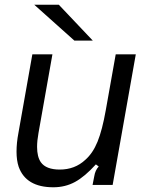

<svg xmlns="http://www.w3.org/2000/svg" viewBox="-20 -783 623 813"><path d="M59 -77Q50 -104 50 -141Q50 -178 58 -220L117 -553H202L143 -220Q137 -187 137 -161Q137 -119 153 -96Q175 -65 233 -65Q297 -65 341 -106Q373 -134 393 -183Q413 -232 428 -317L470 -553H555L457 0H372L379 -36Q383 -62 398 -78L386 -87Q339 -35 297.5 -12.5Q256 10 206 10Q90 10 59 -77ZM229 -763 373 -611H295L125 -763Z"/></svg>

Font: Open Sauce Sans
Style: Italic
Weight: 400
Italic angle: -10°
Designer: Alfredo Marco Pradil
Foundry: Creative Sauce Fz LLC
Version: Version 1.477